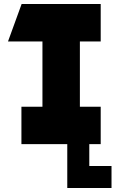

<svg xmlns="http://www.w3.org/2000/svg" viewBox="-20 -720 627 959"><path d="M20 -513 88 -700H483V-513H379V-187H483V0H426V109H537V219H316V0H87V-187H192V-513Z"/></svg>

Font: Clickuper
Style: Bold
Weight: 700
Designer: Denis Ignatov
Foundry: Denis Ignatov
Version: Version 1.10 April 16, 2021